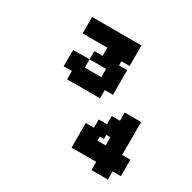

<svg xmlns="http://www.w3.org/2000/svg" viewBox="-155 -855 1011 1011"><g transform="rotate(30 350.0 -350.0)"><path d="M125 -700V-600H275V-550H225V-500H325V-450H225V-500H125V-400H175V-350H375V-400H425V-550H375V-575H425V-700ZM375 -50H525V0H625V-50H675V-150H625V-350H525V-300H475V-250H425V-200H375ZM475 -150V-175H500V-200H525V-150Z"/></g></svg>

Font: LS-VG5000 Bold Shifted
Style: Regular
Weight: 400
Designer: Justin Bihan, 2021
Foundry: Justin Bihan, 2021
Version: Version 1.000;Glyphs 3.1.2 (3151)